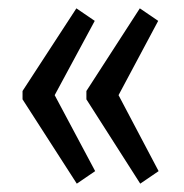

<svg xmlns="http://www.w3.org/2000/svg" viewBox="-20 -479 440 460"><path d="M207 -429 111 -251 208 -69 164 -39 34 -241V-261L163 -459ZM359 -429 264 -251 360 -69 316 -39 187 -241V-261L315 -459Z"/></svg>

Font: exo2condensed_r
Style: Regular
Weight: 400
Width: 3
Designer: Natanael Gama
Version: Version 1.001;PS 001.001;hotconv 1.0.70;makeotf.lib2.5.58329